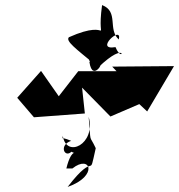

<svg xmlns="http://www.w3.org/2000/svg" viewBox="-20 -697 707 758"><path d="M561 -257 667 -436 423 -434 440 -416H289L212 -317L142 -417L48 -311L114 -234L315 -249L304 -351L416 -237L530 -286ZM333 -452C346 -366 399 -471 366 -429C490 -549 466 -437 436 -511C349 -496 464 -601 449 -541C404 -582 450 -651 383 -677C358 -496 435 -632 252 -550C238 -535 279 -505 353 -444C379 -454 305 -515 335 -453ZM266 -32C337 -89 370 -2 247 41C363 -110 328 22 358 -112C330 -172 340 -120 330 -236C360 -128 241 -70 228 -161C229 -139 206 -164 261 -141C211 -124 235 -72 262 -98C290 -81 264 -123 242 -32Z"/></svg>

Font: Asimov Silicon
Style: Regular
Weight: 400
Designer: Google
Version: Version 2.000980; 2014